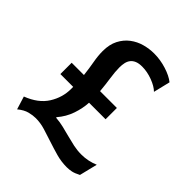

<svg xmlns="http://www.w3.org/2000/svg" viewBox="-201 -792 985 985"><g transform="rotate(45 291.5 -300.0)"><path d="M227 -76Q255 -74 282 -67.5Q309 -61 337 -53.5Q365 -46 393 -40Q421 -34 451 -34Q499 -34 544 -53L520 45Q495 58 478 61.5Q461 65 444 65Q404 65 366.5 54.5Q329 44 293 32Q257 20 222.5 9.5Q188 -1 154 -1Q133 -1 107.5 5.5Q82 12 54 35L32 -36Q108 -65 142 -119Q176 -173 176 -235V-250H83V-332H172Q167 -376 160 -414.5Q153 -453 153 -487Q153 -535 170.5 -569Q188 -603 216.5 -624.5Q245 -646 279.5 -655.5Q314 -665 349 -665Q394 -665 438.5 -651Q483 -637 509 -616L487 -525Q467 -545 428.5 -559.5Q390 -574 353 -574Q329 -574 313.5 -567.5Q298 -561 289 -549.5Q280 -538 276.5 -522.5Q273 -507 273 -488Q273 -457 279 -417Q285 -377 289 -332H411V-250H291Q289 -208 273.5 -162.5Q258 -117 225 -79Z"/></g></svg>

Font: Quattrocento Sans
Style: Bold
Weight: 700
Designer: Pablo Impallari
Foundry: Pablo Impallari, Igino Marini, Brenda Gallo
Version: Version 2.000